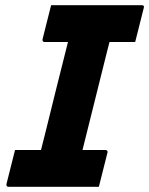

<svg xmlns="http://www.w3.org/2000/svg" viewBox="-20 -720 575 740"><path d="M361 0H14Q3 0 5 -11Q13 -44 21.5 -76.5Q30 -109 38 -142H138Q142 -158 146.5 -175.5Q151 -193 154 -205Q175 -292 197.5 -381Q220 -470 242 -558H152Q147 -558 145 -561.5Q143 -565 144 -569Q152 -602 160.5 -634.5Q169 -667 177 -700H526Q538 -700 534 -689Q526 -656 517.5 -623.5Q509 -591 501 -558H402Q398 -542 393.5 -525Q389 -508 386 -495Q364 -407 342 -318.5Q320 -230 298 -142H386Q391 -142 393.5 -138.5Q396 -135 394 -131Q386 -98 377.5 -65.5Q369 -33 361 0Z"/></svg>

Font: Recursive Sn Lnr St XBd
Style: Italic
Weight: 800
Italic angle: -15°
Version: Version 1.079;hotconv 1.0.112;makeotfexe 2.5.65598; ttfautoh